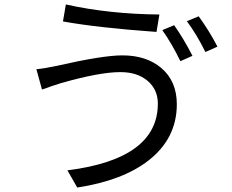

<svg xmlns="http://www.w3.org/2000/svg" viewBox="-20 -801 1040 860"><path d="M760 -688Q802 -629 842 -551L788 -527Q749 -607 707 -666ZM870 -728Q919 -660 954 -592L900 -568Q861 -647 817 -706ZM641 -439Q595 -478 519 -478Q425 -478 251 -428Q234 -423 208 -414Q176 -402 168 -400L143 -491Q171 -493 234 -506Q440 -553 528 -553Q636 -553 703 -496Q772 -437 772 -334Q772 -181 645 -82Q529 8 326 39L282 -38Q687 -89 687 -337Q687 -400 641 -439ZM275 -781Q469 -738 694 -736L681 -658Q416 -677 262 -705Z"/></svg>

Font: Source Han Sans K Regular
Style: Regular
Weight: 400
Designer: Ryoko NISHIZUKA  (kana & ideographs); Paul D. Hunt (Latin, Greek & Cyrillic); Wenlong ZHANG  (bopomofo); Sandoll Communi
Foundry: Adobe Systems Incorporated
Version: Version 1.00 July 18, 2014, initial release